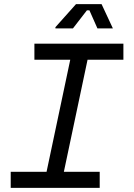

<svg xmlns="http://www.w3.org/2000/svg" viewBox="-20 -912 652 932"><path d="M32 0V-78H206L321 -622H147V-700H579V-622H405L290 -78H464V0ZM249 -774V-780L349 -892H473L528 -774H453L414 -862H402L334 -774Z"/></svg>

Font: Space Mono
Style: Italic
Weight: 400
Italic angle: -12°
Monospace: yes
Designer: Colophon Foundry + Benjamin Critton
Foundry: Colophon Foundry & Benjamin Critton
Version: Version 1.003; ttfautohint (v1.8.4.7-5d5b)